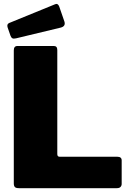

<svg xmlns="http://www.w3.org/2000/svg" viewBox="-20 -982 683 1002"><path d="M52 -719Q52 -742 71 -742H261Q279 -742 279 -721V-178Q279 -164 291 -164H592Q615 -164 615 -145V-22Q615 -13 609 -6.5Q603 0 590 0H79Q63 0 57.5 -6Q52 -12 52 -25V-719ZM289 -948 316 -870Q324 -845 297 -838L64 -782Q51 -779 45 -782Q39 -785 35 -795L20 -838Q14 -856 28 -862L268 -960Q282 -966 289 -948Z"/></svg>

Font: Libre Franklin Black
Style: Regular
Weight: 900
Designer: Pablo Impallari, Rodrigo Fuenzalida, Nhung Nguyen
Foundry: Impallari Type
Version: Version 3.000